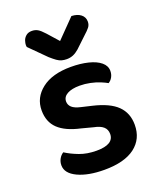

<svg xmlns="http://www.w3.org/2000/svg" viewBox="-135 -793 740 892"><g transform="rotate(-20 234.5 -347.0)"><path d="M430 -134Q430 -64 378 -24.5Q326 15 227 15Q147 15 96 -9Q45 -33 45 -73Q45 -90 53 -104.5Q61 -119 74 -127Q102 -109 139 -95Q176 -81 223 -81Q308 -81 308 -133Q308 -155 293 -168.5Q278 -182 247 -188L190 -203Q117 -219 81.5 -253Q46 -287 46 -344Q46 -407 98 -447.5Q150 -488 242 -488Q290 -488 328 -478.5Q366 -469 387.5 -451Q409 -433 409 -408Q409 -391 401.5 -377.5Q394 -364 382 -357Q370 -364 349.5 -372.5Q329 -381 303 -386.5Q277 -392 251 -392Q212 -392 189.5 -379.5Q167 -367 167 -344Q167 -327 180 -315Q193 -303 224 -296L275 -284Q356 -265 393 -228.5Q430 -192 430 -134ZM189 -672 237 -618 326 -709Q355 -708 372 -694.5Q389 -681 389 -659Q389 -643 380 -631.5Q371 -620 353 -604L299 -553Q284 -540 269.5 -534Q255 -528 238 -528Q225 -528 213.5 -531Q202 -534 190 -542.5Q178 -551 161 -566L82 -645Q81 -649 81 -654Q81 -663 85 -675.5Q89 -688 100 -697.5Q111 -707 129 -707Q145 -707 157.5 -700Q170 -693 189 -672Z"/></g></svg>

Font: Baloo Bhaijaan 2 SemiBold
Style: Regular
Weight: 600
Designer: Sanskriti Dholi, Noopur Datye and Ek Type
Foundry: Ek Type
Version: Version 1.700